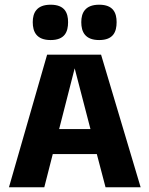

<svg xmlns="http://www.w3.org/2000/svg" viewBox="-20 -795 631 815"><path d="M168 0 204 -141H391L428 0H577L409 -563H180L18 0ZM364 -247H231L297 -505ZM195 -625C255 -625 269 -660 269 -701C269 -740 255 -775 195 -775C135 -775 119 -740 119 -701C119 -660 135 -625 195 -625ZM401 -625C461 -625 475 -660 475 -701C475 -740 461 -775 401 -775C341 -775 325 -740 325 -701C325 -660 341 -625 401 -625Z"/></svg>

Font: OSH Darker Grotesque Black
Style: Regular
Weight: 900
Designer: Gabriel Lam
Foundry: TypeRant
Version: Version 1.000;Glyphs 3.1.1 (3148)